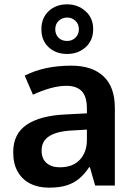

<svg xmlns="http://www.w3.org/2000/svg" viewBox="-20 -856 621 886"><path d="M309 -553Q405 -553 457.5 -504Q510 -455 510 -358V0H419L395 -84H391Q372 -55 347.5 -33.5Q323 -12 289 -1Q255 10 206 10Q156 10 119 -9Q82 -28 61.5 -64Q41 -100 41 -154Q41 -239 104 -281Q167 -323 285 -328L381 -333V-354Q381 -411 357 -435.5Q333 -460 287 -460Q252 -460 212.5 -449Q173 -438 132 -419L94 -507Q139 -530 192.5 -541.5Q246 -553 309 -553ZM316 -254Q245 -251 208.5 -228.5Q172 -206 172 -161Q172 -124 194.5 -104Q217 -84 256 -84Q316 -84 348.5 -119Q381 -154 381 -210V-258ZM290 -607Q238 -607 204.5 -638Q171 -669 171 -721Q171 -773 204.5 -804.5Q238 -836 290 -836Q339 -836 374.5 -804.5Q410 -773 410 -722Q410 -669 375 -638Q340 -607 290 -607ZM290 -667Q313 -667 328.5 -682.5Q344 -698 344 -721Q344 -745 328 -760Q312 -775 290 -775Q267 -775 251 -760Q235 -745 235 -721Q235 -698 249.5 -682.5Q264 -667 290 -667Z"/></svg>

Font: Noto Sans Hebrew Thin SemiBold
Style: Regular
Weight: 600
Version: Version 3.001